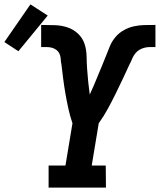

<svg xmlns="http://www.w3.org/2000/svg" viewBox="-99 -857 730 877"><path d="M123 0V-101H200L232 -294Q221 -326 213.5 -360Q206 -394 200 -428.5Q194 -463 189.5 -498Q185 -533 181 -568L180 -569Q179 -580 178 -591.5Q177 -603 172 -613Q167 -623 158 -629.5Q149 -636 138 -639Q127 -642 115 -642Q103 -642 91 -642H89V-743H92Q122 -743 152 -742Q182 -741 209 -732Q236 -723 257 -703.5Q278 -684 287 -657Q296 -630 296.5 -600Q297 -570 299 -541Q301 -512 304 -483Q307 -454 311 -425Q321 -447 330.5 -469Q340 -491 349 -513.5Q358 -536 367.5 -558Q377 -580 385.5 -602.5Q394 -625 403.5 -647.5Q413 -670 429.5 -689Q446 -708 468 -720Q490 -732 513.5 -737Q537 -742 560 -742.5Q583 -743 606 -743H611V-642H609Q597 -642 585 -642Q573 -642 561 -639Q549 -636 538 -629.5Q527 -623 519 -613Q511 -603 506 -591.5Q501 -580 496 -569L495 -568Q479 -533 462.5 -498Q446 -463 429 -428.5Q412 -394 393.5 -360Q375 -326 352 -294L320 -101H384L385 0ZM-15 -623 -79 -665 40 -837 119 -786Z"/></svg>

Font: Iosevka Etoile
Style: Bold Italic
Weight: 700
Italic angle: -9°
Designer: Belleve Invis
Foundry: Belleve Invis
Version: Version 28.1.0; ttfautohint (v1.8.4)